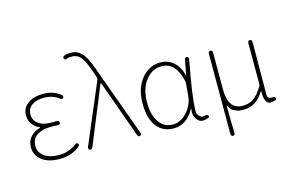

<svg xmlns="http://www.w3.org/2000/svg" viewBox="-118 -1094 2395 1579"><g transform="rotate(-15 1079.5 -304.5)"><path d="M263 13Q169 13 114 -29.5Q59 -72 59 -141Q59 -196 95 -233Q125 -264 168 -275Q174 -277 174 -279.5Q174 -282 168 -284Q133 -298 110.5 -330.5Q88 -363 88 -405Q88 -469 141 -506Q190 -540 269 -540Q353 -540 412 -494Q431 -479 421 -466Q411 -453 392 -467Q340 -507 267 -507Q205 -507 167 -482Q125 -454 125 -403.5Q125 -353 162 -325Q202 -294 270 -294Q282 -294 294 -294L317 -295Q341 -296 341 -277Q342 -259 317 -260L278 -261Q266 -261 254 -261Q184 -261 140.5 -230Q97 -199 97 -142.5Q97 -86 143 -53Q189 -20 267 -20Q316 -20 353 -34.5Q390 -49 413 -68Q431 -83 442 -70Q453 -57 434 -42Q406 -19 363.5 -3Q321 13 263 13Z M548 -12Q539 10 522 3Q505 -3 515 -26L732 -538Q735 -546 732 -554L726 -574Q690 -682 669 -714Q663 -724 656 -734Q628 -775 577 -775Q546 -775 539 -771Q518 -758 510 -774Q501 -790 523 -800Q536 -807 580 -807Q644 -807 686 -746Q719 -698 756 -585Q760 -574 764 -563L959 -28Q967 -6 951 0Q935 6 927 -17L755 -496Q753 -502 751 -502Q749 -502 746 -496Z M1235 13Q1146 13 1094 -52Q1039 -122 1039 -249Q1039 -382 1108 -464Q1173 -540 1268 -540Q1328 -540 1373 -503Q1426 -460 1444 -381Q1445 -376 1446 -381L1469 -507Q1474 -530 1490 -527Q1507 -524 1503 -500Q1444 -192 1444 -79Q1444 -53 1459.5 -36.5Q1475 -20 1486 -20Q1497 -20 1508 -22L1511 -23Q1533 -27 1539 -13Q1545 1 1521 7L1507 10Q1494 13 1480 13Q1452 13 1430 -18Q1405 -52 1415 -104Q1416 -109 1414.5 -109Q1413 -109 1410 -103Q1346 13 1235 13ZM1238 -20Q1304 -20 1358.5 -80Q1413 -140 1419 -222L1427 -317Q1428 -328 1426 -338Q1389 -507 1267 -507Q1189 -507 1135 -440Q1077 -368 1077 -249Q1077 -144 1119.5 -82Q1162 -20 1238 -20Z M1690 198Q1672 198 1672 174V-503Q1672 -527 1690 -527Q1708 -527 1708 -503V-192Q1708 -20 1830 -20Q1881 -20 1916 -41Q1963 -70 2003 -140Q2008 -148 2008 -158V-503Q2008 -527 2026 -527Q2044 -527 2044 -503L2042 -59Q2042 -20 2082 -24Q2104 -26 2109 -12Q2114 2 2092 8L2083 10Q2070 13 2056 13Q2034 13 2020.5 -13Q2007 -39 2008 -96Q2008 -101 2005 -97Q1938 13 1834 13Q1787 13 1770 4Q1759 -1 1748 -6Q1725 -17 1705 -54Q1703 -58 1703 -53Q1703 108 1707 173Q1708 197 1690 198Z"/></g></svg>

Font: Resource Han Rounded KR ExtraLight
Style: Regular
Weight: 250
Designer: Cyano Hao (round all glyphs); Ryoko NISHIZUKA 西塚涼子 (kana, bopomofo & ideographs); Paul D. Hunt (Latin, Greek & Cyrillic)
Foundry: Cyano Hao
Version: 0.990